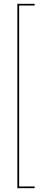

<svg xmlns="http://www.w3.org/2000/svg" viewBox="-20 -770 236 1004"><path d="M80.1 -741.2V205.1H161.1V213.9H70.8V-750H161.1V-741.2Z"/></svg>

Font: Rawengulk
Style: Ultralight
Weight: 200
Version: Version 0.92